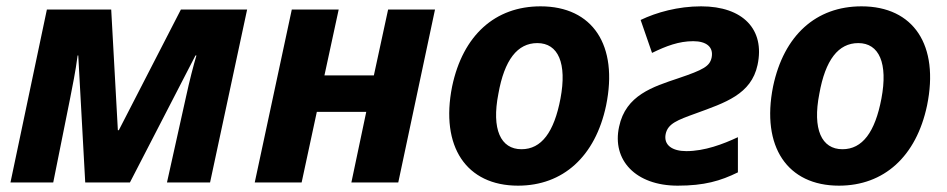

<svg xmlns="http://www.w3.org/2000/svg" viewBox="-20 -576 2988 606"><path d="M13 0H148L201 -264C209 -306 218 -347 225 -401H227L249 0H390L597 -401H600C591 -371 578 -321 567 -270L507 0H643L760 -546H551L355 -165H352L331 -546H128Z M784 0H932L980 -223H1136L1089 0H1237L1353 -546H1205L1160 -338H1004L1049 -546H901Z M1615 10C1757 10 1859 -82 1893 -243C1932 -433 1851 -556 1686 -556C1543 -556 1441 -465 1407 -303C1369 -113 1452 10 1615 10ZM1626 -105C1560 -105 1531 -168 1553 -280C1572 -387 1613 -440 1676 -440C1742 -440 1770 -376 1749 -265C1729 -159 1689 -105 1626 -105Z M2119 10C2203 10 2254 -5 2309 -32V-143C2262 -121 2204 -99 2146 -99C2102 -99 2074 -118 2081 -153C2088 -186 2118 -197 2176 -218C2269 -252 2351 -278 2371 -371C2395 -483 2325 -556 2193 -556C2120 -556 2052 -537 2002 -513L2038 -409C2083 -431 2123 -446 2168 -446C2209 -446 2233 -428 2226 -394C2220 -367 2201 -356 2121 -329C2041 -302 1955 -276 1934 -176C1911 -71 1986 10 2119 10Z M2628 10C2770 10 2872 -82 2906 -243C2945 -433 2864 -556 2699 -556C2556 -556 2454 -465 2420 -303C2382 -113 2465 10 2628 10ZM2639 -105C2573 -105 2544 -168 2566 -280C2585 -387 2626 -440 2689 -440C2755 -440 2783 -376 2762 -265C2742 -159 2702 -105 2639 -105Z"/></svg>

Font: Noto Sans
Style: Bold Italic
Weight: 700
Italic angle: -12°
Designer: Monotype Design Team
Foundry: Monotype Imaging Inc.
Version: Version 2.013